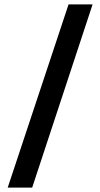

<svg xmlns="http://www.w3.org/2000/svg" viewBox="-20 -767 455 871"><path d="M15 84 291 -747H400L126 84Z"/></svg>

Font: Figtree Light SemiBold
Style: Regular
Weight: 600
Version: Version 2.002